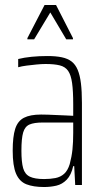

<svg xmlns="http://www.w3.org/2000/svg" viewBox="-20 -743 406 771"><path d="M157 8Q114 8 86 -3Q58 -14 44.5 -45.5Q31 -77 31 -138Q31 -194 41 -225.5Q51 -257 76 -270Q101 -283 145 -283Q156 -283 172.5 -282.5Q189 -282 207.5 -281Q226 -280 243 -279.5Q260 -279 274 -278V-324Q274 -377 269.5 -409.5Q265 -442 253.5 -458.5Q242 -475 220 -480.5Q198 -486 163 -486Q147 -486 126.5 -484Q106 -482 86.5 -479.5Q67 -477 53 -473V-506Q77 -512 107 -515Q137 -518 171 -518Q204 -518 228 -513Q252 -508 267.5 -496Q283 -484 292 -462.5Q301 -441 305 -408.5Q309 -376 309 -330V0H282L278 -76H274Q266 -40 248 -21.5Q230 -3 206.5 2.5Q183 8 157 8ZM157 -24Q182 -24 202.5 -28Q223 -32 237.5 -45Q252 -58 260 -84Q268 -114 271 -143Q274 -172 274 -210V-251H151Q117 -251 98.5 -243Q80 -235 73 -211Q66 -187 66 -138Q66 -92 73 -67.5Q80 -43 100 -33.5Q120 -24 157 -24ZM90 -585V-590L159 -723H205L273 -590V-585H246L182 -693L117 -585Z"/></svg>

Font: Saira ExtraCondensed Thin
Style: Regular
Weight: 250
Width: 2
Designer: Hector Gatti with collaboration of the Omnibus-Type team
Foundry: Omnibus-Type
Version: Version 1.101